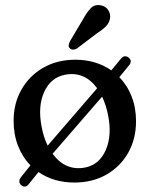

<svg xmlns="http://www.w3.org/2000/svg" viewBox="-20 -694 578 741"><path d="M62.5 21Q55.5 16 54.8 7.2Q54 -1.5 60 -9L97.5 -56Q66.5 -87.5 49.5 -131.5Q32.5 -175.5 32.5 -228Q32.5 -295 62.8 -348.2Q93 -401.5 146.8 -432.5Q200.5 -463.5 270.5 -463.5Q350.5 -463.5 409.5 -422.5L446 -466.5Q460 -484 476 -472Q492 -459.5 478.5 -442.5L440.5 -396Q471.5 -364.5 488.2 -321.2Q505 -278 505 -226Q505 -158 474.8 -104.5Q444.5 -51 390.8 -20.2Q337 10.5 267 10.5Q187.5 10.5 128.5 -30L91 16.5Q78 33 62.5 21ZM141 -203Q148.5 -163.5 164 -132L355 -353.5Q305.5 -420 231 -405.5Q176 -395 150.5 -339Q125 -283 141 -203ZM308.5 -47.5Q363 -58 388 -114.5Q413 -171 397 -250Q389 -290 374 -321L183 -100.5Q233 -33 308.5 -47.5ZM300 -619Q315 -646.5 330.2 -662.2Q345.5 -678 369 -673.5Q388 -670 397.8 -655Q407.5 -640 404.5 -622.5Q401.5 -605.5 389.2 -592.8Q377 -580 355.5 -566.5L276.5 -506.5Q269.5 -502.5 262 -502.5Q254.5 -502.5 249.5 -507.5Q244 -513 245.2 -520.5Q246.5 -528 250.5 -535.5Z"/></svg>

Font: Fraunces 72pt S100
Style: Regular
Weight: 400
Version: Version 1.000; ttfautohint (v1.8.3)